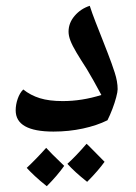

<svg xmlns="http://www.w3.org/2000/svg" viewBox="-20 -453 468 661"><path d="M164 0Q34 0 34 -73Q34 -93 41 -113Q48 -133 60 -145Q85 -125 117 -115Q149 -105 196 -105Q262 -105 329 -126Q315 -152 302.5 -174.5Q290 -197 279 -215Q257 -249 243 -272.5Q229 -296 222.5 -313Q216 -330 216 -344Q216 -374 237 -398.5Q258 -423 289 -433Q297 -408 308.5 -378.5Q320 -349 331.5 -320Q343 -291 351 -270Q365 -234 375 -203Q385 -172 385 -146Q385 -137 380 -118Q375 -99 367 -78Q359 -57 350 -39Q314 -21 265.5 -10.5Q217 0 164 0ZM280 173Q237 139 212 111Q241 85 278 42Q282 45 297 60.5Q312 76 340 104Q330 118 315 135.5Q300 153 280 173ZM141 188Q117 169 100 153Q83 137 72 125Q88 110 105 92.5Q122 75 139 56Q145 63 160.5 78.5Q176 94 201 118Q189 135 174 152.5Q159 170 141 188Z"/></svg>

Font: Noto Naskh Arabic SemiBold
Style: Regular
Weight: 600
Designer: Monotype Design Team, David Williams, Mohamad Dakak and Nizar Qandah
Foundry: Monotype Imaging Inc.
Version: Version 2.016